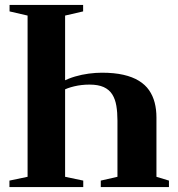

<svg xmlns="http://www.w3.org/2000/svg" viewBox="-20 -763 724 783"><path d="M236.5 -431Q259 -443 286.2 -451Q313.5 -459 342 -462.8Q370.5 -466.5 395.5 -466.5Q446 -466.5 483.2 -458Q520.5 -449.5 546.5 -433.5Q572.5 -417.5 588 -395Q603.5 -372.5 610.8 -344.5Q618 -316.5 618 -284V-42L669 -26.5V0H391V-26.5L459 -42V-271Q459 -304.5 454.5 -331.5Q450 -358.5 437.8 -378Q425.5 -397.5 403 -407.8Q380.5 -418 345 -418Q312.5 -418 283 -411Q253.5 -404 236.5 -394ZM92.5 -42V-699.5L19 -716.5V-743H319V-716.5L245.5 -699.5V-42L319.5 -26.5V0H18.5V-26.5Z"/></svg>

Font: Merriweather 120pt
Style: Bold
Weight: 700
Designer: Eben Sorkin
Foundry: Eben Sorkin
Version: Version 2.100